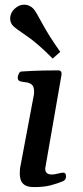

<svg xmlns="http://www.w3.org/2000/svg" viewBox="-20 -784 350 811"><path d="M124.5 6.3Q96.2 6.3 83.3 -3.2Q70.3 -12.7 66.9 -25.9Q63.5 -39.1 63.5 -49.3Q63.5 -63.5 64.5 -72.3L123 -383.3Q123.5 -387.2 123.8 -390.6Q124 -394 124 -397Q124 -419.4 113.5 -427.2Q103 -435.1 88.9 -436.5Q74.7 -438 64 -440.9Q59.1 -443.4 56.6 -447.3Q54.2 -451.2 55.2 -460.4Q56.2 -466.3 60.1 -473.9Q64 -481.4 69.8 -481.9Q121.6 -485.4 163.8 -486.1Q206.1 -486.8 228 -486.8Q231.9 -486.8 236.6 -482.9Q241.2 -479 239.7 -467.3L170.9 -72.3Q170.9 -60.1 177.5 -53.5Q184.1 -46.9 199.7 -46.9Q210 -46.9 224.9 -50.8Q239.7 -54.7 247.1 -54.7Q252 -54.7 255.4 -51.5Q258.8 -48.3 258.8 -38.6Q258.8 -24.9 247.1 -19Q224.1 -9.3 195.1 -1.5Q166 6.3 124.5 6.3ZM202.6 -536.6Q138.2 -601.6 92.5 -632.3Q46.9 -663.1 36.1 -673.8Q22.9 -686.5 22.9 -707Q22.9 -716.8 27.6 -727.5Q32.2 -738.3 43 -748Q61 -764.2 81.5 -764.2Q94.2 -764.2 104.7 -759Q115.2 -753.9 121.6 -746.6Q131.3 -735.8 158.4 -685.1Q185.5 -634.3 234.4 -564.9Z"/></svg>

Font: Gelasio Medium
Style: Italic
Weight: 500
Italic angle: -8.5°
Designer: Eben Sorkin
Foundry: Eben Sorkin
Version: Version 1.008